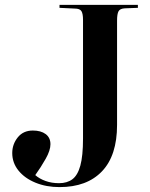

<svg xmlns="http://www.w3.org/2000/svg" viewBox="-20 -750 613 784"><path d="M223 14Q169 14 125 -4Q81 -22 55.5 -53.5Q30 -85 30 -125Q30 -161 52.5 -189Q75 -217 114 -217Q147 -217 166.5 -202.5Q186 -188 186 -161Q186 -136 166.5 -101.5Q147 -67 124 -35Q141 -20 166 -11Q191 -2 221 -2Q254 -2 275.5 -18Q297 -34 308 -73.5Q319 -113 319 -185V-669Q319 -694 312.5 -704.5Q306 -715 285 -715L223 -718V-730H543V-718L490 -716Q470 -715 464 -704Q458 -693 458 -666V-240Q458 -115 396.5 -50.5Q335 14 223 14Z"/></svg>

Font: Literata 72pt SemiBold
Style: Regular
Weight: 600
Designer: Latin by Veronika Burian and Jose Scaglione. Greek by Irene Vlachou. Cyrillic by Vera Evstafieva.
Foundry: TypeTogether
Version: Version 3.002